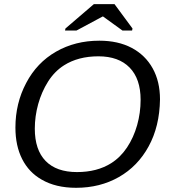

<svg xmlns="http://www.w3.org/2000/svg" viewBox="-20 -894 818 924"><path d="M458 -698.2Q548.3 -698.2 613.8 -663.6Q679.2 -628.9 714.6 -565.4Q750 -502 750 -415.5Q748 -285.6 695.3 -189.5Q643.1 -93.8 552.2 -42Q461.4 9.8 346.2 9.8Q248 9.8 180.2 -29.8Q119.1 -64.5 86.7 -128.4Q54.2 -192.4 54.2 -279.8Q54.2 -397 106 -494.6Q157.2 -592.3 249.5 -645.3Q341.8 -698.2 458 -698.2ZM453.6 -623Q356.4 -623 288.1 -579.6Q242.7 -550.8 211.4 -501.5Q180.2 -452.1 163.8 -393.1Q147.5 -334 147.5 -274.9Q147.5 -172.9 199.5 -119.4Q251.5 -65.9 350.6 -65.9Q446.8 -65.9 514.6 -108.4Q559.6 -136.7 591.3 -184.3Q623 -231.9 639.9 -291.5Q656.7 -351.1 656.7 -413.6Q656.7 -514.6 603.8 -568.8Q550.8 -623 453.6 -623ZM474.6 -814.9 348.1 -747.1H293L294.9 -756.8L431.6 -874H531.2L617.7 -756.8L615.7 -747.1H569.3L475.6 -814.9Z"/></svg>

Font: Arimo
Style: Italic
Weight: 400
Italic angle: -12°
Designer: Steve Matteson
Foundry: Monotype Imaging Inc.
Version: Version 1.33